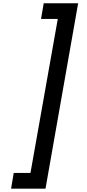

<svg xmlns="http://www.w3.org/2000/svg" viewBox="-20 -954 524 1160"><path d="M244.1 -934.1H452.1L254.9 186H46.9L63 90.8H164.1L329.1 -839.8H228Z"/></svg>

Font: Poppins Medium
Style: Italic
Weight: 500
Italic angle: -10°
Designer: Ninad Kale (Devanagari), Jonny Pinhorn (Latin)
Foundry: Indian Type Foundry
Version: Version 3.200;PS 1.000;hotconv 16.6.54;makeotf.lib2.5.65590